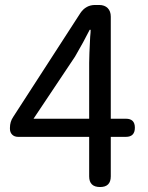

<svg xmlns="http://www.w3.org/2000/svg" viewBox="-20 -753 595 773"><path d="M383 0Q339 0 339 -43V-202H179H53Q38 -202 29 -211Q20 -220 20 -235V-238Q20 -263 33 -282L304 -701Q326 -733 363 -733H379Q401 -733 413.5 -720.5Q426 -708 426 -686V-275H487Q523 -275 523 -239Q523 -202 487 -202H426V-43Q426 0 383 0ZM115 -275H227H339V-500Q339 -528 343 -604Q345 -624 345 -633H341Q317 -585 282 -525Z"/></svg>

Font: GenSenRounded JP R
Style: Regular
Weight: 400
Version: Version 1.501;PS 1;hotconv 16.6.51;makeotf.lib2.5.65220